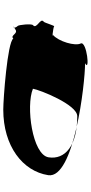

<svg xmlns="http://www.w3.org/2000/svg" viewBox="297 -902 569 1204"><g transform="rotate(-90 582.0 -299.5)"><path d="M86 -282C61 -121 657 -51 788 -51C727 -19 928 -40 912 -78C894 -113 924 -217 966 -253C964 -254 962 -255 959 -256H963C964 -255 964 -255 966 -254C967 -255 967 -254 968 -255C994 -252 1017 -248 1019 -245C1023 -239 1042 -306 1048 -310C1078 -331 998 -354 1027 -378C1037 -387 1029 -466 1022 -473C1013 -483 1010 -491 1012 -496C1009 -494 1004 -490 996 -486C972 -473 962 -522 943 -501C919 -538 563 -564 497 -564C269 -564 111 -443 86 -282ZM198 -280C214 -382 519 -423 628 -378C621 -334 528 -100 456 -100C268 -100 182 -178 198 -280ZM966 -253V-254L967 -253C969 -252 968 -252 966 -253ZM1012 -496C1014 -505 1023 -505 1012 -496Z"/></g></svg>

Font: Ampere
Style: SCSuExtIta
Weight: 400
Version: Version 1